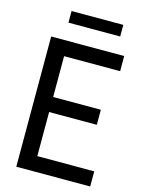

<svg xmlns="http://www.w3.org/2000/svg" viewBox="-133 -979 775 1054"><g transform="rotate(15 254.5 -452.0)"><path d="M67 0V-740H482V-654H163.5V-422H434.5V-336.5H163.5V-86H487V0ZM139 -838V-904H433V-838Z"/></g></svg>

Font: Encode Sans Cnd Md
Style: Regular
Weight: 500
Width: 3
Designer: Multiple Designers
Foundry: Impallari Type
Version: Version 3.002; ttfautohint (v1.8.3) -l 8 -r 50 -G 200 -x 14 